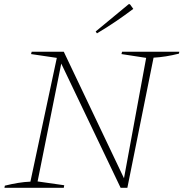

<svg xmlns="http://www.w3.org/2000/svg" viewBox="-20 -889 869 909"><path d="M558 -644H829L827 -635Q764 -619 707 -616L583 0H551L270 -588L158 -30L284 -12L282 0H1L3 -10Q35 -18 65.5 -23Q96 -28 124 -29L249 -615L127 -633L130 -644H282L567 -45L672 -615L555 -633ZM439 -731 433 -740 589 -869H595L611 -847Q570 -816 528 -787.5Q486 -759 439 -731Z"/></svg>

Font: Piazzolla SC Thin
Style: Italic
Weight: 100
Italic angle: -11.3°
Designer: Juan Pablo del Peral
Foundry: Huerta Tipografica
Version: Version 1.330